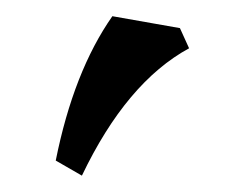

<svg xmlns="http://www.w3.org/2000/svg" viewBox="-20 -729 302 237"><path d="M81.1 -512.2 48.8 -530.8Q70.8 -640.6 118.7 -709L202.1 -694.3L213.4 -669.4Q136.2 -627.4 81.1 -512.2Z"/></svg>

Font: Kelvinch
Style: Bold
Weight: 700
Designer: Paul James Miller
Foundry: High-Logic / Made with FontCreator
Version: Version 3.501;March 28, 2021;FontCreator 13.0.0.2683 64-bit